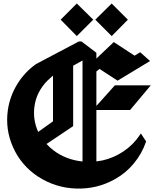

<svg xmlns="http://www.w3.org/2000/svg" viewBox="-20 -1068 897 1102"><path d="M328.1 -955.1 420.9 -1047.9 515.1 -955.1 420.9 -860.8ZM526.9 -955.1 621.1 -1047.9 713.9 -955.1 621.1 -860.8ZM198.2 -313Q198.2 -312.5 198.7 -312L199.2 -311L284.2 -371.6V-634.3L252 -605Q187.5 -539.1 177.2 -453.1Q168.5 -380.4 198.2 -313ZM186.5 -700.2 432.6 -830.1H447.8L533.2 -765.1V-731.9L627.9 -821.8L632.8 -826.7L752.4 -748.5L784.7 -768.1L841.3 -717.8L654.8 -605L551.3 -672.4L533.2 -657.7V-460L639.2 -578.1H845.2L726.6 -436.5H533.2V-141.6Q556.6 -144.5 567.4 -147Q633.3 -161.6 689.5 -199.7Q745.6 -237.8 781.2 -291.5L788.6 -302.2L795.4 -291.5L816.4 -259.8L818.8 -256.3L817.4 -252.9Q794.4 -186 748.5 -130.4Q702.6 -74.7 639.6 -39.6Q537.1 18.1 417 14.2Q298.3 10.3 198.7 -54.2Q102.5 -117.2 55.2 -222.2Q8.8 -325.7 25.4 -438.5Q37.1 -516.6 79.3 -585.4Q121.6 -654.3 186.5 -700.2ZM453.6 -720.7 399.9 -690.9V-344.2L396.5 -341.8L247.1 -241.7Q266.1 -220.7 287.6 -204.6Q358.9 -150.9 453.6 -141.1Z"/></svg>

Font: KJV1611
Style: Regular
Weight: 400
Version: Version 3.6.1